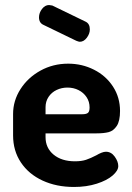

<svg xmlns="http://www.w3.org/2000/svg" viewBox="-20 -734 524 763"><path d="M457 -293Q457 -253 444 -233.5Q431 -214 412 -209Q393 -204 364 -204H161V-189Q161 -146 193 -119.5Q225 -93 278 -93Q304 -93 322 -99Q340 -105 363 -117Q373 -123 383 -127Q393 -131 401 -131Q422 -131 436 -111.5Q450 -92 450 -74Q450 -56 427.5 -36.5Q405 -17 364.5 -4Q324 9 274 9Q204 9 149 -16.5Q94 -42 63 -88.5Q32 -135 32 -196V-281Q32 -334 61.5 -380Q91 -426 141 -453.5Q191 -481 251 -481Q306 -481 353.5 -457Q401 -433 429 -390Q457 -347 457 -293ZM336 -307Q336 -330 324 -348Q312 -366 292 -376Q272 -386 248 -386Q225 -386 205 -376.5Q185 -367 173 -349Q161 -331 161 -308V-280H307Q323 -280 329.5 -285.5Q336 -291 336 -307ZM135 -665Q135 -683 147 -698.5Q159 -714 175 -714Q178 -714 188 -712L320 -648Q337 -640 337 -617Q337 -600 325 -584Q313 -568 297 -568Q293 -568 283 -572L153 -635Q135 -643 135 -665Z"/></svg>

Font: Dosis
Style: Regular
Weight: 400
Designer: Edgar Tolentino, Pablo Impallari, Igino Marini
Foundry: Edgar Tolentino, Pablo Impallari, Igino Marini
Version: Version 1.007;Glyphs 3.1.1 (3134)